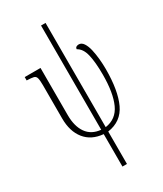

<svg xmlns="http://www.w3.org/2000/svg" viewBox="-243 -850 1002 1179"><g transform="rotate(-30 258.5 -260.0)"><path d="M259 240V10Q176 3 131 -53Q86 -109 86 -201V-437Q86 -472 81.5 -488Q77 -504 62 -507.5Q47 -511 16 -512H14V-536H126V-201Q126 -122 159.5 -74.5Q193 -27 259 -21V-760H291V-21Q370 -32 403.5 -106Q437 -180 437 -309Q437 -398 424 -452Q411 -506 376 -524Q376 -535 383.5 -539.5Q391 -544 401 -544Q421 -544 434.5 -523.5Q448 -503 455.5 -470.5Q463 -438 466.5 -400.5Q470 -363 470 -330Q470 -177 429.5 -90.5Q389 -4 291 10V240Z"/></g></svg>

Font: Noto Serif ExtraCondensed ExtraLight
Style: Regular
Weight: 200
Width: 2
Designer: Monotype Design Team
Foundry: Monotype Imaging Inc.
Version: Version 2.015